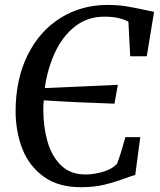

<svg xmlns="http://www.w3.org/2000/svg" viewBox="-20 -772 666 800"><path d="M45 -307Q45 -441 94.8 -541.8Q144.5 -642.5 231.8 -697Q319 -751.5 428 -751.5Q468.5 -751.5 502.8 -746.2Q537 -741 581.5 -731Q608.5 -725 622 -722.5L591.5 -537.5H522.5L515 -681.5Q497.5 -691 474 -696.8Q450.5 -702.5 414 -702.5Q344.5 -702.5 292.5 -661.8Q240.5 -621 209.2 -553.5Q178 -486 166.5 -405L471 -418.5L457 -340Q287 -345.5 162.5 -354Q160.5 -336.5 160.5 -315Q160.5 -243 178 -182Q195.5 -121 234.5 -83Q273.5 -45 335.5 -45Q371.5 -45 410.2 -56.5Q449 -68 468 -90.5Q481.5 -124.5 502.5 -200.5H564.5L543.5 -43Q529.5 -39.5 504 -30Q458 -13 415.2 -2.5Q372.5 8 316.5 8Q222.5 8 161.8 -36.2Q101 -80.5 73.2 -151.8Q45.5 -223 45 -307Z"/></svg>

Font: Merriweather Text
Style: Italic
Weight: 400
Italic angle: -7.8°
Designer: Eben Sorkin
Foundry: Eben Sorkin
Version: Version 2.100